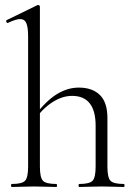

<svg xmlns="http://www.w3.org/2000/svg" viewBox="-20 -745 536 765"><path d="M27 0Q24 0 24 -6Q24 -12 27 -12Q68 -12 80 -25Q92 -38 92 -81V-600Q92 -636 85 -652.5Q78 -669 60 -669Q44 -669 12 -654Q8 -652 5.5 -657.5Q3 -663 7 -665L130 -725Q131 -725 131 -725Q131 -725 132 -725Q135 -725 137 -723Q139 -721 139 -718V-81Q139 -38 151 -25Q163 -12 205 -12Q207 -12 207 -6Q207 0 205 0Q187 0 164.5 -1Q142 -2 116 -2Q91 -2 67.5 -1Q44 0 27 0ZM296 0Q293 0 293 -6Q293 -12 296 -12Q337 -12 349 -25Q361 -38 361 -81V-244Q361 -363 267 -363Q228 -363 188.5 -337.5Q149 -312 120 -269L116 -281Q163 -343 206 -369.5Q249 -396 294 -396Q348 -396 378 -366.5Q408 -337 408 -275V-81Q408 -38 420 -25Q432 -12 474 -12Q476 -12 476 -6Q476 0 474 0Q456 0 433.5 -1Q411 -2 385 -2Q360 -2 336.5 -1Q313 0 296 0Z"/></svg>

Font: Cormorant Infant Light
Style: Regular
Weight: 300
Designer: Christian Thalmann (Catharsis Fonts)
Foundry: Catharsis Fonts
Version: Version 4.001